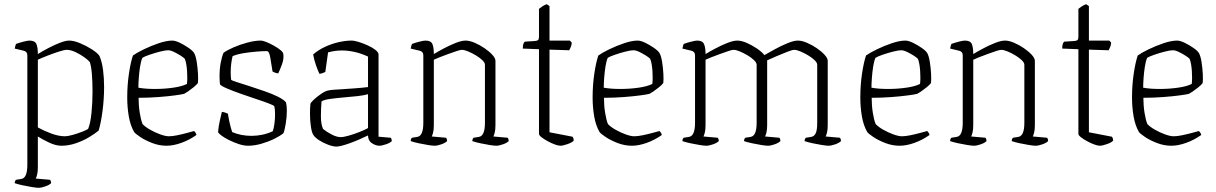

<svg xmlns="http://www.w3.org/2000/svg" viewBox="-20 -693 5780 913"><path d="M164 200Q154 200 132 196.5Q110 193 87 188Q64 183 50 178Q50 168 56 162L81 158Q110 154 110 91V-430Q110 -448 92 -452L50 -462Q51 -469 53 -475Q55 -481 56 -484Q69 -489 90 -494.5Q111 -500 120 -500Q146 -500 153 -484Q160 -468 160 -436Q184 -451 212 -465.5Q240 -480 266 -490Q292 -500 309 -500Q331 -500 361 -487.5Q391 -475 417.5 -458Q444 -441 453 -427Q465 -399 470 -360.5Q475 -322 475 -280Q475 -222 467.5 -165Q460 -108 449 -72Q431 -57 402.5 -40Q374 -23 340 -11.5Q306 0 272 0Q245 0 213.5 -15Q182 -30 160 -44V102Q160 124 156.5 137.5Q153 151 150 156L218 162Q220 164 221.5 168.5Q223 173 223 178Q214 187 195 193.5Q176 200 164 200ZM289 -45Q302 -45 325.5 -51.5Q349 -58 370.5 -66.5Q392 -75 399 -80Q410 -106 415 -156Q420 -206 420 -258Q420 -302 417 -340Q414 -378 407 -398Q400 -407 380.5 -421Q361 -435 338.5 -445.5Q316 -456 297 -456Q286 -456 259.5 -447.5Q233 -439 205 -428Q177 -417 160 -409V-87Q189 -71 224 -58Q259 -45 289 -45Z M772 0Q737 0 703.5 -13Q670 -26 647 -41.5Q624 -57 618 -65Q600 -96 592.5 -139.5Q585 -183 585 -229Q585 -288 593 -342Q601 -396 612 -429Q630 -442 664 -458.5Q698 -475 735 -487.5Q772 -500 799 -500Q814 -500 835.5 -489.5Q857 -479 876.5 -465.5Q896 -452 903 -441Q911 -427 915.5 -398.5Q920 -370 921.5 -341.5Q923 -313 921 -298Q914 -289 900.5 -278Q887 -267 874.5 -258.5Q862 -250 856 -247Q846 -244 812.5 -239.5Q779 -235 733.5 -231.5Q688 -228 639 -228Q639 -191 644.5 -156.5Q650 -122 658 -103Q670 -90 693.5 -76.5Q717 -63 742 -54Q767 -45 783 -45Q800 -45 824 -50Q848 -55 870 -61Q892 -67 903 -70Q905 -68 909 -63Q913 -58 914 -51Q880 -27 842 -13.5Q804 0 772 0ZM717 -270Q761 -270 803.5 -276Q846 -282 869 -294Q872 -320 869.5 -356Q867 -392 859 -413Q854 -419 839 -428.5Q824 -438 807.5 -446Q791 -454 779 -454Q766 -454 740.5 -447.5Q715 -441 690.5 -432.5Q666 -424 657 -418Q650 -402 646 -376Q642 -350 640 -323Q638 -296 638 -276Q671 -270 717 -270Z M1160 0Q1139 0 1115 -8Q1091 -16 1069 -27Q1047 -38 1033 -48.5Q1019 -59 1017 -65Q1019 -91 1025 -118Q1031 -145 1035 -161Q1045 -160 1052.5 -157Q1060 -154 1064 -152Q1066 -136 1071.5 -111Q1077 -86 1084 -65Q1126 -47 1176 -47Q1202 -47 1228 -52.5Q1254 -58 1277 -69Q1282 -82 1285 -105Q1288 -128 1288 -150Q1288 -175 1284 -188Q1282 -192 1257 -201.5Q1232 -211 1195.5 -223Q1159 -235 1122.5 -248Q1086 -261 1059 -272.5Q1032 -284 1026 -292Q1025 -302 1024.5 -311Q1024 -320 1024 -330Q1024 -365 1029.5 -394.5Q1035 -424 1043 -442Q1059 -454 1090 -467.5Q1121 -481 1156.5 -490.5Q1192 -500 1219 -500Q1230 -500 1247 -493Q1264 -486 1282 -476Q1300 -466 1313 -455.5Q1326 -445 1327 -437Q1331 -414 1320.5 -386Q1310 -358 1303 -344Q1294 -345 1286.5 -348Q1279 -351 1276 -353Q1270 -391 1265 -420.5Q1260 -450 1249 -450Q1229 -450 1198.5 -447.5Q1168 -445 1137.5 -440Q1107 -435 1086 -426Q1082 -410 1079.5 -390Q1077 -370 1077 -350Q1077 -340 1077.5 -331Q1078 -322 1079 -314Q1082 -310 1106.5 -302.5Q1131 -295 1166 -283.5Q1201 -272 1237.5 -259.5Q1274 -247 1302 -233Q1330 -219 1340 -206Q1344 -191 1344 -167Q1344 -136 1338.5 -103.5Q1333 -71 1328 -60Q1313 -47 1284.5 -33Q1256 -19 1223 -9.5Q1190 0 1160 0Z M1579 4Q1564 4 1541 -4.5Q1518 -13 1498.5 -25.5Q1479 -38 1471 -50Q1463 -60 1458.5 -90Q1454 -120 1454 -153Q1454 -165 1454.5 -176.5Q1455 -188 1456 -198Q1456 -204 1471.5 -218.5Q1487 -233 1507.5 -247Q1528 -261 1542 -263Q1550 -265 1570.5 -266.5Q1591 -268 1611 -269Q1637 -271 1667.5 -273Q1698 -275 1730 -279V-424Q1695 -440 1664 -446.5Q1633 -453 1606 -453Q1588 -453 1571.5 -450.5Q1555 -448 1540 -444L1527 -351Q1523 -349 1515.5 -346Q1508 -343 1499 -342Q1492 -356 1483 -381.5Q1474 -407 1469 -434Q1493 -455 1525 -470Q1557 -485 1590.5 -492.5Q1624 -500 1651 -500Q1665 -500 1686 -493.5Q1707 -487 1729 -477Q1751 -467 1765.5 -455.5Q1780 -444 1780 -434V-43L1838 -38Q1840 -36 1841.5 -31.5Q1843 -27 1843 -22Q1836 -14 1816 -7Q1796 0 1784 0Q1767 0 1748.5 -12Q1730 -24 1730 -49Q1683 -26 1640.5 -11Q1598 4 1579 4ZM1600 -41Q1614 -41 1638.5 -48Q1663 -55 1688.5 -65Q1714 -75 1730 -84V-245Q1708 -239 1680.5 -236Q1653 -233 1618 -230Q1583 -227 1552.5 -223Q1522 -219 1509 -211Q1506 -177 1506 -140Q1506 -103 1516 -80Q1533 -66 1557 -53.5Q1581 -41 1600 -41Z M2047 0Q2037 0 2015 -3.5Q1993 -7 1970 -12Q1947 -17 1933 -22Q1933 -32 1939 -38L1964 -42Q1993 -46 1993 -109V-430Q1993 -448 1975 -452L1933 -462Q1934 -469 1936 -475Q1938 -481 1939 -484Q1952 -489 1973 -494.5Q1994 -500 2003 -500Q2029 -500 2036 -484Q2043 -468 2043 -436Q2061 -447 2089 -462Q2117 -477 2146 -488.5Q2175 -500 2194 -500Q2213 -500 2237.5 -489.5Q2262 -479 2284.5 -463.5Q2307 -448 2321.5 -432Q2336 -416 2336 -404V-98Q2336 -76 2332.5 -62.5Q2329 -49 2326 -44L2394 -38Q2396 -36 2397.5 -31.5Q2399 -27 2399 -22Q2390 -13 2371 -6.5Q2352 0 2340 0Q2330 0 2308 -3.5Q2286 -7 2263 -12Q2240 -17 2226 -22Q2226 -32 2232 -38L2257 -42Q2286 -46 2286 -109V-385Q2286 -395 2273.5 -407Q2261 -419 2242.5 -430Q2224 -441 2206 -448.5Q2188 -456 2176 -456Q2169 -456 2151 -450Q2133 -444 2111 -436Q2089 -428 2070 -420.5Q2051 -413 2043 -409V-98Q2043 -76 2039.5 -62.5Q2036 -49 2033 -44L2101 -38Q2103 -36 2104.5 -31.5Q2106 -27 2106 -22Q2097 -13 2078 -6.5Q2059 0 2047 0Z M2645 0Q2635 0 2618.5 -6Q2602 -12 2584.5 -21.5Q2567 -31 2555 -40.5Q2543 -50 2543 -56V-459L2466 -462Q2466 -478 2469.5 -486Q2473 -494 2476 -495L2524 -498Q2535 -499 2539 -503Q2543 -507 2543 -519V-651Q2549 -656 2559.5 -663Q2570 -670 2580 -673L2593 -664V-500H2690L2699 -490Q2698 -479 2694 -469Q2690 -459 2687 -454L2593 -457V-64L2702 -43Q2708 -37 2708 -24Q2700 -15 2678 -7.5Q2656 0 2645 0Z M2985 0Q2950 0 2916.5 -13Q2883 -26 2860 -41.5Q2837 -57 2831 -65Q2813 -96 2805.5 -139.5Q2798 -183 2798 -229Q2798 -288 2806 -342Q2814 -396 2825 -429Q2843 -442 2877 -458.5Q2911 -475 2948 -487.5Q2985 -500 3012 -500Q3027 -500 3048.5 -489.5Q3070 -479 3089.5 -465.5Q3109 -452 3116 -441Q3124 -427 3128.5 -398.5Q3133 -370 3134.5 -341.5Q3136 -313 3134 -298Q3127 -289 3113.5 -278Q3100 -267 3087.5 -258.5Q3075 -250 3069 -247Q3059 -244 3025.5 -239.5Q2992 -235 2946.5 -231.5Q2901 -228 2852 -228Q2852 -191 2857.5 -156.5Q2863 -122 2871 -103Q2883 -90 2906.5 -76.5Q2930 -63 2955 -54Q2980 -45 2996 -45Q3013 -45 3037 -50Q3061 -55 3083 -61Q3105 -67 3116 -70Q3118 -68 3122 -63Q3126 -58 3127 -51Q3093 -27 3055 -13.5Q3017 0 2985 0ZM2930 -270Q2974 -270 3016.5 -276Q3059 -282 3082 -294Q3085 -320 3082.5 -356Q3080 -392 3072 -413Q3067 -419 3052 -428.5Q3037 -438 3020.5 -446Q3004 -454 2992 -454Q2979 -454 2953.5 -447.5Q2928 -441 2903.5 -432.5Q2879 -424 2870 -418Q2863 -402 2859 -376Q2855 -350 2853 -323Q2851 -296 2851 -276Q2884 -270 2930 -270Z M3339 0Q3329 0 3307 -3.5Q3285 -7 3262 -12Q3239 -17 3225 -22Q3225 -32 3231 -38L3256 -42Q3285 -46 3285 -109V-430Q3285 -448 3267 -452L3225 -462Q3226 -469 3228 -475Q3230 -481 3231 -484Q3244 -489 3265 -494.5Q3286 -500 3295 -500Q3320 -500 3327.5 -484Q3335 -468 3335 -436Q3353 -447 3381 -462Q3409 -477 3438 -488.5Q3467 -500 3486 -500Q3506 -500 3531 -489Q3556 -478 3579 -462.5Q3602 -447 3615 -431Q3634 -442 3664 -458.5Q3694 -475 3724.5 -487.5Q3755 -500 3774 -500Q3793 -500 3817.5 -489.5Q3842 -479 3864.5 -463.5Q3887 -448 3901.5 -432Q3916 -416 3916 -404V-98Q3916 -76 3912.5 -62.5Q3909 -49 3906 -44L3974 -38Q3976 -36 3977.5 -31.5Q3979 -27 3979 -22Q3970 -13 3951 -6.5Q3932 0 3920 0Q3910 0 3888 -3.5Q3866 -7 3843 -12Q3820 -17 3806 -22Q3806 -32 3812 -38L3837 -42Q3851 -44 3858.5 -58.5Q3866 -73 3866 -109V-385Q3866 -395 3853.5 -407Q3841 -419 3822.5 -430Q3804 -441 3786 -448.5Q3768 -456 3756 -456Q3748 -456 3723.5 -446.5Q3699 -437 3672 -425.5Q3645 -414 3628 -406V-98Q3628 -76 3624.5 -62.5Q3621 -49 3618 -44L3686 -38Q3688 -36 3689.5 -31.5Q3691 -27 3691 -22Q3682 -13 3663 -6.5Q3644 0 3632 0Q3622 0 3600 -3.5Q3578 -7 3555 -12Q3532 -17 3518 -22Q3518 -32 3524 -38L3549 -42Q3578 -46 3578 -109V-385Q3578 -395 3565.5 -407Q3553 -419 3534.5 -430Q3516 -441 3498 -448.5Q3480 -456 3468 -456Q3461 -456 3443 -450Q3425 -444 3403 -436Q3381 -428 3362 -420.5Q3343 -413 3335 -409V-98Q3335 -76 3331.5 -62.5Q3328 -49 3325 -44L3393 -38Q3395 -36 3396.5 -31.5Q3398 -27 3398 -22Q3389 -13 3370 -6.5Q3351 0 3339 0Z M4258 0Q4223 0 4189.5 -13Q4156 -26 4133 -41.5Q4110 -57 4104 -65Q4086 -96 4078.5 -139.5Q4071 -183 4071 -229Q4071 -288 4079 -342Q4087 -396 4098 -429Q4116 -442 4150 -458.5Q4184 -475 4221 -487.5Q4258 -500 4285 -500Q4300 -500 4321.5 -489.5Q4343 -479 4362.5 -465.5Q4382 -452 4389 -441Q4397 -427 4401.5 -398.5Q4406 -370 4407.5 -341.5Q4409 -313 4407 -298Q4400 -289 4386.5 -278Q4373 -267 4360.5 -258.5Q4348 -250 4342 -247Q4332 -244 4298.5 -239.5Q4265 -235 4219.5 -231.5Q4174 -228 4125 -228Q4125 -191 4130.5 -156.5Q4136 -122 4144 -103Q4156 -90 4179.5 -76.5Q4203 -63 4228 -54Q4253 -45 4269 -45Q4286 -45 4310 -50Q4334 -55 4356 -61Q4378 -67 4389 -70Q4391 -68 4395 -63Q4399 -58 4400 -51Q4366 -27 4328 -13.5Q4290 0 4258 0ZM4203 -270Q4247 -270 4289.5 -276Q4332 -282 4355 -294Q4358 -320 4355.5 -356Q4353 -392 4345 -413Q4340 -419 4325 -428.5Q4310 -438 4293.5 -446Q4277 -454 4265 -454Q4252 -454 4226.5 -447.5Q4201 -441 4176.5 -432.5Q4152 -424 4143 -418Q4136 -402 4132 -376Q4128 -350 4126 -323Q4124 -296 4124 -276Q4157 -270 4203 -270Z M4612 0Q4602 0 4580 -3.5Q4558 -7 4535 -12Q4512 -17 4498 -22Q4498 -32 4504 -38L4529 -42Q4558 -46 4558 -109V-430Q4558 -448 4540 -452L4498 -462Q4499 -469 4501 -475Q4503 -481 4504 -484Q4517 -489 4538 -494.5Q4559 -500 4568 -500Q4594 -500 4601 -484Q4608 -468 4608 -436Q4626 -447 4654 -462Q4682 -477 4711 -488.5Q4740 -500 4759 -500Q4778 -500 4802.5 -489.5Q4827 -479 4849.5 -463.5Q4872 -448 4886.5 -432Q4901 -416 4901 -404V-98Q4901 -76 4897.5 -62.5Q4894 -49 4891 -44L4959 -38Q4961 -36 4962.5 -31.5Q4964 -27 4964 -22Q4955 -13 4936 -6.5Q4917 0 4905 0Q4895 0 4873 -3.5Q4851 -7 4828 -12Q4805 -17 4791 -22Q4791 -32 4797 -38L4822 -42Q4851 -46 4851 -109V-385Q4851 -395 4838.5 -407Q4826 -419 4807.5 -430Q4789 -441 4771 -448.5Q4753 -456 4741 -456Q4734 -456 4716 -450Q4698 -444 4676 -436Q4654 -428 4635 -420.5Q4616 -413 4608 -409V-98Q4608 -76 4604.5 -62.5Q4601 -49 4598 -44L4666 -38Q4668 -36 4669.5 -31.5Q4671 -27 4671 -22Q4662 -13 4643 -6.5Q4624 0 4612 0Z M5210 0Q5200 0 5183.5 -6Q5167 -12 5149.5 -21.5Q5132 -31 5120 -40.5Q5108 -50 5108 -56V-459L5031 -462Q5031 -478 5034.5 -486Q5038 -494 5041 -495L5089 -498Q5100 -499 5104 -503Q5108 -507 5108 -519V-651Q5114 -656 5124.5 -663Q5135 -670 5145 -673L5158 -664V-500H5255L5264 -490Q5263 -479 5259 -469Q5255 -459 5252 -454L5158 -457V-64L5267 -43Q5273 -37 5273 -24Q5265 -15 5243 -7.5Q5221 0 5210 0Z M5550 0Q5515 0 5481.5 -13Q5448 -26 5425 -41.5Q5402 -57 5396 -65Q5378 -96 5370.5 -139.5Q5363 -183 5363 -229Q5363 -288 5371 -342Q5379 -396 5390 -429Q5408 -442 5442 -458.5Q5476 -475 5513 -487.5Q5550 -500 5577 -500Q5592 -500 5613.5 -489.5Q5635 -479 5654.5 -465.5Q5674 -452 5681 -441Q5689 -427 5693.5 -398.5Q5698 -370 5699.5 -341.5Q5701 -313 5699 -298Q5692 -289 5678.5 -278Q5665 -267 5652.5 -258.5Q5640 -250 5634 -247Q5624 -244 5590.5 -239.5Q5557 -235 5511.5 -231.5Q5466 -228 5417 -228Q5417 -191 5422.5 -156.5Q5428 -122 5436 -103Q5448 -90 5471.5 -76.5Q5495 -63 5520 -54Q5545 -45 5561 -45Q5578 -45 5602 -50Q5626 -55 5648 -61Q5670 -67 5681 -70Q5683 -68 5687 -63Q5691 -58 5692 -51Q5658 -27 5620 -13.5Q5582 0 5550 0ZM5495 -270Q5539 -270 5581.5 -276Q5624 -282 5647 -294Q5650 -320 5647.5 -356Q5645 -392 5637 -413Q5632 -419 5617 -428.5Q5602 -438 5585.5 -446Q5569 -454 5557 -454Q5544 -454 5518.5 -447.5Q5493 -441 5468.5 -432.5Q5444 -424 5435 -418Q5428 -402 5424 -376Q5420 -350 5418 -323Q5416 -296 5416 -276Q5449 -270 5495 -270Z"/></svg>

Font: Texturina 72pt Thin
Style: Regular
Weight: 100
Designer: Guillermo Torres Carreño
Foundry: Omnibus-Type
Version: Version 1.002; ttfautohint (v1.8.3)